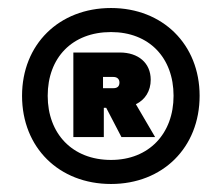

<svg xmlns="http://www.w3.org/2000/svg" viewBox="-20 -737 552 479"><path d="M257 -717C127 -717 35 -626 35 -498C35 -369 127 -278 257 -278C386 -278 478 -369 478 -498C478 -626 386 -717 257 -717ZM257 -338C160 -338 99 -404 99 -498C99 -593 160 -657 257 -657C352 -657 413 -593 413 -498C413 -404 352 -338 257 -338ZM356 -538C356 -580 325 -606 279 -606H163V-395H239V-468H245L283 -395H367L319 -477C342 -488 356 -510 356 -538ZM263 -545C272 -545 278 -540 278 -531C278 -521 272 -517 263 -517H237V-545Z"/></svg>

Font: Poppins STUK1
Style: Regular
Weight: 400
Designer: Jonny Pinhorn (original), Sammy Jo Hughes (modified version)
Foundry: Type Mafia
Version: Version 1.002;hotconv 1.0.109;makeotfexe 2.5.65596